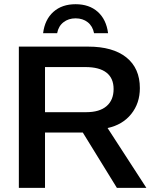

<svg xmlns="http://www.w3.org/2000/svg" viewBox="-20 -915 762 935"><path d="M199.2 -269.5V0H71.8V-688H409.2Q529.8 -688 595.5 -635.3Q661.1 -582.5 661.1 -485.8Q661.1 -412.1 618.9 -359.6Q576.7 -307.1 503.9 -291.5L692.9 0H549.3L383.3 -269.5ZM533.2 -481.4Q533.2 -534.2 498.5 -561.3Q463.9 -588.4 396 -588.4H199.2V-368.7H399.9Q464.8 -368.7 499 -398.2Q533.2 -427.7 533.2 -481.4ZM348.1 -894.5Q414.6 -894.5 456.1 -857.4Q497.6 -820.3 506.3 -753.4H438Q431.2 -788.1 407 -806.9Q382.8 -825.7 348.1 -825.7Q313.5 -825.7 289.1 -806.6Q264.6 -787.6 258.3 -753.4H189.9Q198.2 -819.8 240 -857.2Q281.7 -894.5 348.1 -894.5Z"/></svg>

Font: Arimo SemiBold
Style: Regular
Weight: 600
Designer: Steve Matteson
Foundry: Monotype Imaging Inc.
Version: Version 1.33